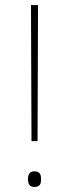

<svg xmlns="http://www.w3.org/2000/svg" viewBox="-20 -785 274 762"><path d="M105 -225H129L131 -765H103ZM116 -43C140 -43 143 -57 143 -74C143 -90 140 -105 116 -105C96 -105 91 -90 91 -74C91 -57 96 -43 116 -43Z"/></svg>

Font: Noto Sans Tamil UI Thin
Style: Regular
Weight: 100
Designer: Jelle Bosma - Monotype Design Team
Foundry: Monotype Imaging Inc.
Version: Version 2.004